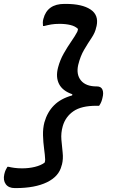

<svg xmlns="http://www.w3.org/2000/svg" viewBox="-42 -790 612 982"><path d="M255 -445Q265 -483 284 -516.5Q303 -550 322.5 -578Q342 -606 353 -627Q355 -631 355.5 -634.5Q356 -638 357 -642Q343 -656 318.5 -662Q294 -668 263 -668Q238 -668 220.5 -665Q203 -662 184 -657H178Q177 -664 177 -674Q177 -684 180 -694Q200 -770 287 -770H295Q378 -770 421 -741.5Q464 -713 452 -657L450 -650Q445 -624 426.5 -596.5Q408 -569 388.5 -536Q369 -503 358 -458Q347 -409 372 -378.5Q397 -348 452 -348H454Q475 -348 482 -331.5Q489 -315 482 -289Q480 -279 476 -269Q472 -259 465 -249H450Q374 -249 333.5 -221Q293 -193 279 -145Q269 -110 272 -75.5Q275 -41 278.5 -9Q282 23 275 51L273 57Q260 112 198.5 142Q137 172 38 172H34Q2 172 -12.5 152Q-27 132 -20 101Q-17 88 -13 79.5Q-9 71 -4 63H2Q13 66 31 68.5Q49 71 71 71Q106 71 136.5 63.5Q167 56 186 42Q189 36 189 26Q188 3 183.5 -29.5Q179 -62 178 -97.5Q177 -133 185 -164Q200 -217 234.5 -251.5Q269 -286 327 -302L328 -308Q278 -325 260 -360.5Q242 -396 255 -445Z"/></svg>

Font: Recursive Sn Csl St Med
Style: Italic
Weight: 500
Italic angle: -15°
Version: Version 1.079;hotconv 1.0.112;makeotfexe 2.5.65598; ttfautoh